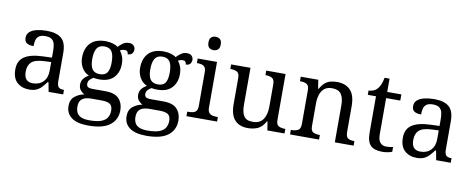

<svg xmlns="http://www.w3.org/2000/svg" viewBox="-78 -1136 4311 1752"><g transform="rotate(10 2077.0 -260.0)"><path d="M205 10Q138 10 94 -29Q50 -68 50 -150Q50 -230 106.5 -268Q163 -306 278 -310L361 -313V-373Q361 -409 355 -436.5Q349 -464 329 -480Q309 -496 268 -496Q230 -496 210 -482Q190 -468 183.5 -443.5Q177 -419 177 -387Q135 -387 113.5 -401.5Q92 -416 92 -450Q92 -485 116.5 -506Q141 -527 182 -536.5Q223 -546 272 -546Q364 -546 409.5 -507Q455 -468 455 -373V-114Q455 -72 469 -57Q483 -42 517 -42H520V0H385L369 -86H361Q340 -58 320 -36.5Q300 -15 273.5 -2.5Q247 10 205 10ZM228 -52Q289 -52 325 -89.5Q361 -127 361 -191V-272L297 -269Q212 -265 179.5 -234.5Q147 -204 147 -145Q147 -52 228 -52Z M794 240Q690 240 638 201.5Q586 163 586 94Q586 35 624 5Q662 -25 711 -34Q691 -43 673.5 -63.5Q656 -84 656 -116Q656 -146 671.5 -168Q687 -190 721 -210Q678 -228 654.5 -269.5Q631 -311 631 -361Q631 -447 678 -496.5Q725 -546 819 -546Q855 -546 887 -536Q919 -526 933 -513Q947 -529 972 -548Q997 -567 1030 -567Q1060 -567 1074.5 -551.5Q1089 -536 1089 -515Q1089 -494 1076.5 -478.5Q1064 -463 1036 -463Q1036 -474 1029.5 -485.5Q1023 -497 1003 -497Q980 -497 960 -485Q977 -464 988 -435.5Q999 -407 999 -364Q999 -290 954.5 -241Q910 -192 819 -192Q807 -192 791.5 -193.5Q776 -195 766 -197Q747 -187 733 -172Q719 -157 719 -134Q719 -116 730.5 -106Q742 -96 781 -96H894Q983 -96 1021 -54Q1059 -12 1059 53Q1059 139 994.5 189.5Q930 240 794 240ZM796 191Q868 191 907 175.5Q946 160 961.5 132.5Q977 105 977 70Q977 24 951 8.5Q925 -7 875 -7H777Q749 -7 724 0.5Q699 8 683 28Q667 48 667 88Q667 117 678 140.5Q689 164 717 177.5Q745 191 796 191ZM816 -240Q865 -240 885 -270Q905 -300 905 -365Q905 -433 884.5 -465Q864 -497 815 -497Q767 -497 746 -464Q725 -431 725 -364Q725 -300 746.5 -270Q768 -240 816 -240Z M1332 240Q1228 240 1176 201.5Q1124 163 1124 94Q1124 35 1162 5Q1200 -25 1249 -34Q1229 -43 1211.5 -63.5Q1194 -84 1194 -116Q1194 -146 1209.5 -168Q1225 -190 1259 -210Q1216 -228 1192.5 -269.5Q1169 -311 1169 -361Q1169 -447 1216 -496.5Q1263 -546 1357 -546Q1393 -546 1425 -536Q1457 -526 1471 -513Q1485 -529 1510 -548Q1535 -567 1568 -567Q1598 -567 1612.5 -551.5Q1627 -536 1627 -515Q1627 -494 1614.5 -478.5Q1602 -463 1574 -463Q1574 -474 1567.5 -485.5Q1561 -497 1541 -497Q1518 -497 1498 -485Q1515 -464 1526 -435.5Q1537 -407 1537 -364Q1537 -290 1492.5 -241Q1448 -192 1357 -192Q1345 -192 1329.5 -193.5Q1314 -195 1304 -197Q1285 -187 1271 -172Q1257 -157 1257 -134Q1257 -116 1268.5 -106Q1280 -96 1319 -96H1432Q1521 -96 1559 -54Q1597 -12 1597 53Q1597 139 1532.5 189.5Q1468 240 1332 240ZM1334 191Q1406 191 1445 175.5Q1484 160 1499.5 132.5Q1515 105 1515 70Q1515 24 1489 8.5Q1463 -7 1413 -7H1315Q1287 -7 1262 0.5Q1237 8 1221 28Q1205 48 1205 88Q1205 117 1216 140.5Q1227 164 1255 177.5Q1283 191 1334 191ZM1354 -240Q1403 -240 1423 -270Q1443 -300 1443 -365Q1443 -433 1422.5 -465Q1402 -497 1353 -497Q1305 -497 1284 -464Q1263 -431 1263 -364Q1263 -300 1284.5 -270Q1306 -240 1354 -240Z M1662 0V-42H1675Q1697 -42 1715.5 -46.5Q1734 -51 1745.5 -65.5Q1757 -80 1757 -109V-426Q1757 -456 1745.5 -470.5Q1734 -485 1715.5 -489.5Q1697 -494 1675 -494H1672V-536H1851V-114Q1851 -83 1862 -67.5Q1873 -52 1892 -47Q1911 -42 1933 -42H1946V0ZM1800 -636Q1776 -636 1759.5 -650Q1743 -664 1743 -698Q1743 -733 1759.5 -746.5Q1776 -760 1800 -760Q1823 -760 1840 -746.5Q1857 -733 1857 -698Q1857 -664 1840 -650Q1823 -636 1800 -636Z M2232 10Q2153 10 2110 -36.5Q2067 -83 2067 -186V-426Q2067 -470 2042.5 -482Q2018 -494 1985 -494H1982V-536H2161V-191Q2161 -126 2183 -90Q2205 -54 2266 -54Q2332 -54 2362 -98.5Q2392 -143 2392 -216V-422Q2392 -469 2368 -481.5Q2344 -494 2310 -494H2307V-536H2486V-109Q2486 -65 2510.5 -53.5Q2535 -42 2568 -42H2571V0H2412L2399 -81H2394Q2363 -25 2322 -7.5Q2281 10 2232 10Z M2622 0V-42H2630Q2664 -42 2688 -54.5Q2712 -67 2712 -114V-426Q2712 -470 2688.5 -482Q2665 -494 2632 -494H2627V-536H2789L2802 -455H2807Q2828 -493 2851.5 -512.5Q2875 -532 2903 -539Q2931 -546 2963 -546Q3042 -546 3086.5 -499.5Q3131 -453 3131 -350V-114Q3131 -67 3151.5 -54.5Q3172 -42 3206 -42H3211V0H3037V-345Q3037 -410 3012.5 -446Q2988 -482 2927 -482Q2882 -482 2855.5 -459.5Q2829 -437 2817.5 -400Q2806 -363 2806 -320V-109Q2806 -65 2829.5 -53.5Q2853 -42 2886 -42H2891V0Z M3479 10Q3403 10 3368.5 -24.5Q3334 -59 3334 -145V-479H3258V-519Q3276 -519 3298 -526.5Q3320 -534 3336 -551Q3353 -569 3364 -595Q3375 -621 3382 -659H3428V-536H3559V-479H3428V-142Q3428 -91 3449 -67Q3470 -43 3504 -43Q3522 -43 3537 -45Q3552 -47 3568 -50V-6Q3555 0 3529 5Q3503 10 3479 10Z M3796 10Q3729 10 3685 -29Q3641 -68 3641 -150Q3641 -230 3697.5 -268Q3754 -306 3869 -310L3952 -313V-373Q3952 -409 3946 -436.5Q3940 -464 3920 -480Q3900 -496 3859 -496Q3821 -496 3801 -482Q3781 -468 3774.5 -443.5Q3768 -419 3768 -387Q3726 -387 3704.5 -401.5Q3683 -416 3683 -450Q3683 -485 3707.5 -506Q3732 -527 3773 -536.5Q3814 -546 3863 -546Q3955 -546 4000.5 -507Q4046 -468 4046 -373V-114Q4046 -72 4060 -57Q4074 -42 4108 -42H4111V0H3976L3960 -86H3952Q3931 -58 3911 -36.5Q3891 -15 3864.5 -2.5Q3838 10 3796 10ZM3819 -52Q3880 -52 3916 -89.5Q3952 -127 3952 -191V-272L3888 -269Q3803 -265 3770.5 -234.5Q3738 -204 3738 -145Q3738 -52 3819 -52Z"/></g></svg>

Font: Noto Serif Toto
Style: Regular
Weight: 400
Designer: Monotype Design Team
Foundry: Monotype Imaging Inc.
Version: Version 2.001